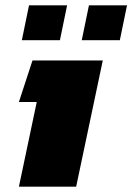

<svg xmlns="http://www.w3.org/2000/svg" viewBox="-20 -701 497 721"><path d="M62 -550 89 -681H232L205 -550ZM287 -550 314 -681H457L430 -550ZM51 0 118 -318H51L102 -474H366L266 0Z"/></svg>

Font: Kanit ExtraBold
Style: Italic
Weight: 800
Italic angle: -12°
Designer: Katatrad Team
Foundry: CadsonDemak
Version: Version 2.000; ttfautohint (v1.8.3)